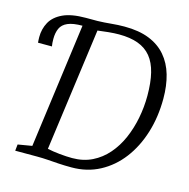

<svg xmlns="http://www.w3.org/2000/svg" viewBox="-110 -858 956 973"><g transform="rotate(15 368.0 -371.5)"><path d="M350 8Q312.5 8 281.8 6Q251 4 223.8 2Q196.5 0 167.5 0H52.5L56 -33.5L130 -46L218 -700L199 -721.5L224 -743H285.5Q321 -744 356 -747.5Q391 -751 425.5 -751Q501.5 -751 555.2 -729.5Q609 -708 643.2 -668Q677.5 -628 693.5 -572.5Q709.5 -517 709.5 -449Q709.5 -353 683.8 -269.8Q658 -186.5 610.5 -124.2Q563 -62 497 -27Q431 8 350 8ZM340.5 -38.5Q398.5 -38.5 444.8 -61.2Q491 -84 525.5 -123.8Q560 -163.5 582.5 -215.2Q605 -267 616.2 -325Q627.5 -383 627.5 -442Q627.5 -511.5 615.2 -561.2Q603 -611 576.8 -643Q550.5 -675 509 -690.2Q467.5 -705.5 408.5 -705.5Q384 -705.5 353.2 -702.5Q322.5 -699.5 297.5 -696L210 -52Q237.5 -46 274.2 -42.2Q311 -38.5 340.5 -38.5ZM22.5 -558.5Q22 -565 21.5 -571.5Q21 -578 21 -588Q21 -630.5 40.2 -665.8Q59.5 -701 104 -722Q148.5 -743 224 -743L218 -700Q168.5 -700 141 -688Q113.5 -676 103 -652.8Q92.5 -629.5 92.5 -597.5Q92.5 -585 93.2 -576.2Q94 -567.5 95.5 -558.5Z"/></g></svg>

Font: Merriweather 28pt Light
Style: Italic
Weight: 300
Italic angle: -7.8°
Version: Version 2.101